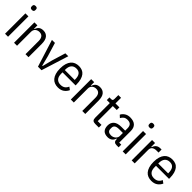

<svg xmlns="http://www.w3.org/2000/svg" viewBox="297 -2083 3439 3439"><g transform="rotate(45 2016.5 -363.5)"><path d="M114 -641Q67 -641 67 -682V-698Q67 -739 114 -739Q161 -739 161 -698V-682Q161 -641 114 -641ZM76 -516H152V0H76Z M304 0V-516H380V-432H390Q405 -480 436.5 -504Q468 -528 522 -528Q591 -528 630.5 -481Q670 -434 670 -336V0H594V-331Q594 -393 568.5 -426Q543 -459 490 -459Q444 -459 412 -431Q380 -403 380 -352V0Z M910 0 748 -516H824L903 -256L951 -67H961L1009 -256L1088 -516H1162L1000 0Z M1423 12Q1378 12 1339 -3Q1300 -18 1272 -51Q1244 -84 1228 -135Q1212 -186 1212 -258Q1212 -330 1228 -381Q1244 -432 1272 -465Q1300 -498 1339 -513Q1378 -528 1423 -528Q1468 -528 1505.5 -513Q1543 -498 1569 -465Q1595 -432 1609.5 -381Q1624 -330 1624 -258V-239H1293V-206Q1293 -130 1327.5 -92.5Q1362 -55 1423 -55Q1475 -55 1508 -77.5Q1541 -100 1560 -145L1612 -107Q1588 -54 1541.5 -21Q1495 12 1423 12ZM1423 -464Q1361 -464 1327 -425Q1293 -386 1293 -310V-297H1543V-310Q1543 -464 1423 -464Z M1742 0V-516H1818V-432H1828Q1843 -480 1874.5 -504Q1906 -528 1960 -528Q2029 -528 2068.5 -481Q2108 -434 2108 -336V0H2032V-331Q2032 -393 2006.5 -426Q1981 -459 1928 -459Q1882 -459 1850 -431Q1818 -403 1818 -352V0Z M2359 0Q2318 0 2299.5 -18.5Q2281 -37 2281 -78V-449H2205V-516H2250Q2273 -516 2280.5 -527.5Q2288 -539 2288 -562V-658H2357V-516H2457V-449H2357V-67H2452V0Z M2899 0Q2825 0 2825 -74V-84H2815Q2802 -37 2767.5 -12.5Q2733 12 2685 12Q2610 12 2573 -26Q2536 -64 2536 -138Q2536 -210 2583.5 -252Q2631 -294 2732 -294H2825V-351Q2825 -408 2799.5 -435Q2774 -462 2719 -462Q2674 -462 2646.5 -442.5Q2619 -423 2599 -386L2554 -428Q2574 -470 2618 -498.5Q2662 -527 2722 -527Q2810 -527 2855.5 -484.5Q2901 -442 2901 -359V-67H2953V0ZM2704 -54Q2730 -54 2752.5 -63Q2775 -72 2791 -86.5Q2807 -101 2816 -119.5Q2825 -138 2825 -158V-236H2730Q2670 -236 2642.5 -216Q2615 -196 2615 -158V-130Q2615 -91 2639 -72.5Q2663 -54 2704 -54Z M3094 -641Q3047 -641 3047 -682V-698Q3047 -739 3094 -739Q3141 -739 3141 -698V-682Q3141 -641 3094 -641ZM3056 -516H3132V0H3056Z M3284 0V-516H3360V-420H3370Q3383 -465 3414.5 -490.5Q3446 -516 3497 -516H3525V-439H3475Q3421 -439 3390.5 -415Q3360 -391 3360 -343V0Z M3790 12Q3745 12 3706 -3Q3667 -18 3639 -51Q3611 -84 3595 -135Q3579 -186 3579 -258Q3579 -330 3595 -381Q3611 -432 3639 -465Q3667 -498 3706 -513Q3745 -528 3790 -528Q3835 -528 3872.5 -513Q3910 -498 3936 -465Q3962 -432 3976.5 -381Q3991 -330 3991 -258V-239H3660V-206Q3660 -130 3694.5 -92.5Q3729 -55 3790 -55Q3842 -55 3875 -77.5Q3908 -100 3927 -145L3979 -107Q3955 -54 3908.5 -21Q3862 12 3790 12ZM3790 -464Q3728 -464 3694 -425Q3660 -386 3660 -310V-297H3910V-310Q3910 -464 3790 -464Z"/></g></svg>

Font: IBM Plex Sans Cond
Style: Regular
Weight: 400
Width: 3
Designer: Mike Abbink, Paul van der Laan, Pieter van Rosmalen
Foundry: Bold Monday
Version: Version 1.3